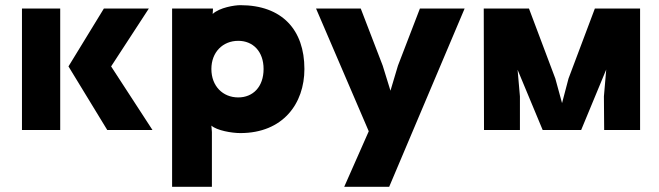

<svg xmlns="http://www.w3.org/2000/svg" viewBox="-20 -503 2549 743"><path d="M65 -470V0H213V-470ZM245 -246 395 0H570L410 -246L556 -470H382Z M902 -126C842 -126 798 -170 798 -236C798 -301 842 -345 902 -345C959 -345 1000 -304 1000 -236C1000 -167 959 -126 902 -126ZM646 220H800V8L798 -17C819 2 877 12 910 12C1075 12 1158 -102 1158 -236C1158 -387 1072 -483 910 -483C888 -483 830 -474 803 -449L804 -464V-470H646Z M1778 -470H1605L1520 -249L1491 -152L1461 -249L1376 -470H1203L1407 5L1312 220H1486Z M1852 -470 1853 0H1992V-130L1983 -233L2080 0H2229L2326 -234L2317 -130L2318 0H2457V-470H2282L2180 -199L2155 -104L2129 -199L2027 -470Z"/></svg>

Font: Kreadon Extra Bold
Style: Regular
Weight: 800
Designer: kohakuno
Foundry: StudioGnu
Version: Version 1.000;Glyphs 3.1.2 (3151)